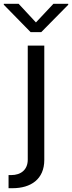

<svg xmlns="http://www.w3.org/2000/svg" viewBox="-65 -786 379 1010"><path d="M81 -546V54C81 106 46 135 -6 135H-20V204H1C97 204 168 157 168 55V-546ZM-45 -761 96 -617H152L294 -761V-766H216L124 -668L33 -766H-45Z"/></svg>

Font: Wafeq
Style: Regular
Weight: 400
Designer: Rasmus Andersson & Azza Alameddine
Foundry: Google & TypeTogether
Version: Version 3.000;FEAKit 1.0